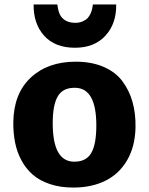

<svg xmlns="http://www.w3.org/2000/svg" viewBox="-20 -845 677 873"><path d="M313.5 7.8Q254.4 7.8 207.5 -7.8Q160.6 -23.4 129.4 -50.5Q98.1 -77.6 77.6 -115.7Q57.1 -153.8 48.6 -197Q40 -240.2 40.5 -289.6Q42.5 -420.4 120.1 -492.4Q197.8 -564.5 323.7 -564.5Q397 -564.5 451.4 -540.8Q505.9 -517.1 536.9 -475.3Q567.9 -433.6 582.5 -381.6Q597.2 -329.6 596.2 -267.1Q594.7 -179.7 558.3 -116.9Q522 -54.2 459.2 -23.2Q396.5 7.8 313.5 7.8ZM317.4 -109.9Q371.6 -109.4 394.8 -149.2Q418 -189 418 -274.9Q418 -445.8 320.3 -445.8Q265.6 -446.3 242.7 -407Q219.7 -367.7 219.7 -284.7Q219.7 -109.9 317.4 -109.9ZM321.3 -627.9Q230 -627.9 180.9 -682.4Q131.8 -736.8 132.8 -824.7H240.7Q245.1 -789.1 255.9 -772.5Q276.4 -741.7 321.3 -741.2Q340.8 -741.2 355.5 -747.6Q370.1 -753.9 378.2 -762.5Q386.2 -771 391.6 -783Q397 -794.9 398.7 -803.2Q400.4 -811.5 401.9 -820.8Q402.3 -823.7 402.3 -824.7H508.3Q509.8 -737.8 459.5 -682.9Q409.2 -627.9 321.3 -627.9Z"/></svg>

Font: HaufeMerriweatherSans
Style: Bold
Weight: 700
Designer: Eben Sorkin
Foundry: Eben Sorkin
Version: Version 1.56